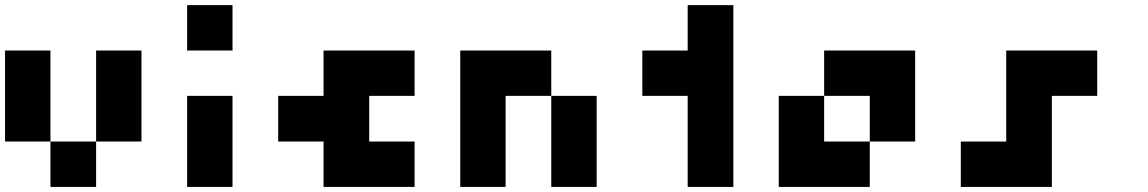

<svg xmlns="http://www.w3.org/2000/svg" viewBox="-20 -740 4544 760"><path d="M0 -540Q59.6 -540 179.7 -540Q179.7 -419.9 179.7 -179.7Q120.1 -179.7 0 -179.7Q0 -299.8 0 -540ZM179.7 -179.7Q240.2 -179.7 360.4 -179.7Q360.4 -120.1 360.4 0Q299.8 0 179.7 0Q179.7 -59.6 179.7 -179.7ZM360.4 -540Q419.9 -540 540 -540Q540 -419.9 540 -179.7Q480.5 -179.7 360.4 -179.7Q360.4 -299.8 360.4 -540Z M720.7 -719.7Q780.3 -719.7 900.4 -719.7Q900.4 -660.2 900.4 -540Q840.8 -540 720.7 -540Q720.7 -599.6 720.7 -719.7ZM720.7 -360.4Q780.3 -360.4 900.4 -360.4Q900.4 -240.2 900.4 0Q840.8 0 720.7 0Q720.7 -120.1 720.7 -360.4Z M1260.7 -179.7Q1201.2 -179.7 1081.1 -179.7Q1081.1 -240.2 1081.1 -360.4Q1140.6 -360.4 1260.7 -360.4Q1260.7 -419.9 1260.7 -540Q1380.9 -540 1621.1 -540Q1621.1 -480.5 1621.1 -360.4Q1561.5 -360.4 1441.4 -360.4Q1441.4 -299.8 1441.4 -179.7Q1501 -179.7 1621.1 -179.7Q1621.1 -120.1 1621.1 0Q1501 0 1260.7 0Q1260.7 -59.6 1260.7 -179.7Z M1981.4 -540Q2042 -540 2162.1 -540Q2162.1 -480.5 2162.1 -360.4Q2101.6 -360.4 1981.4 -360.4Q1981.4 -240.2 1981.4 0Q1921.9 0 1801.8 0Q1801.8 -179.7 1801.8 -540Q1861.3 -540 1981.4 -540ZM2162.1 -360.4Q2221.7 -360.4 2341.8 -360.4Q2341.8 -240.2 2341.8 0Q2282.2 0 2162.1 0Q2162.1 -120.1 2162.1 -360.4Z M2702.1 -360.4Q2642.6 -360.4 2522.5 -360.4Q2522.5 -419.9 2522.5 -540Q2582 -540 2702.1 -540Q2702.1 -599.6 2702.1 -719.7Q2762.7 -719.7 2882.8 -719.7Q2882.8 -480.5 2882.8 0Q2822.3 0 2702.1 0Q2702.1 -120.1 2702.1 -360.4Z M3422.9 -540Q3482.4 -540 3602.5 -540Q3602.5 -419.9 3602.5 -179.7Q3543 -179.7 3422.9 -179.7Q3422.9 -240.2 3422.9 -360.4Q3362.3 -360.4 3242.2 -360.4Q3242.2 -419.9 3242.2 -540Q3302.7 -540 3422.9 -540ZM3242.2 -179.7Q3302.7 -179.7 3422.9 -179.7Q3422.9 -120.1 3422.9 0Q3362.3 0 3242.2 0Q3182.6 0 3062.5 0Q3062.5 -120.1 3062.5 -360.4Q3122.1 -360.4 3242.2 -360.4Q3242.2 -299.8 3242.2 -179.7Z M3962.9 -179.7Q3962.9 -240.2 3962.9 -360.4Q3962.9 -419.9 3962.9 -540Q4083 -540 4323.2 -540Q4323.2 -480.5 4323.2 -360.4Q4263.7 -360.4 4143.6 -360.4Q4143.6 -299.8 4143.6 -179.7Q4143.6 -120.1 4143.6 0Q4023.4 0 3783.2 0Q3783.2 -59.6 3783.2 -179.7Q3842.8 -179.7 3962.9 -179.7Z"/></svg>

Font: Pixelfont
Style: 5 px
Weight: 400
Designer: Eugene Lysy
Version: Version 1.0.2 (beta)